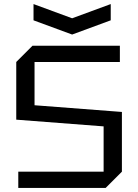

<svg xmlns="http://www.w3.org/2000/svg" viewBox="-20 -925 680 945"><path d="M70 0V-80H490V-303L60 -336V-620L140 -700H570V-620H150V-407L580 -374V-80L500 0ZM525 -905V-825L335 -755L145 -825V-905L335 -835Z"/></svg>

Font: Tektur
Style: Regular
Weight: 400
Designer: Adam Jagosz
Foundry: Adam Jagosz
Version: Version 1.005;gftools[0.9.30]